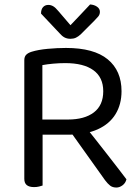

<svg xmlns="http://www.w3.org/2000/svg" viewBox="-20 -834 629 861"><path d="M170 -298H285Q359 -298 401 -330Q443 -362 443 -425Q443 -487 399 -519Q355 -551 273 -551Q246 -551 218.5 -548.5Q191 -546 170 -542ZM285 -230H89V-564Q89 -580 97.5 -588.5Q106 -597 122 -602Q151 -611 193.5 -615Q236 -619 276 -619Q401 -619 463 -568Q525 -517 525 -425Q525 -366 498 -322Q471 -278 418 -254Q365 -230 285 -230ZM287 -256 347 -286Q375 -251 405 -213Q435 -175 463 -139Q491 -103 513 -74.5Q535 -46 547 -30Q543 -13 529.5 -3Q516 7 502 7Q485 7 474 -1.5Q463 -10 451 -26ZM89 -252H171V-2Q165 0 155 2.5Q145 5 133 5Q111 5 100 -4Q89 -13 89 -32ZM296 -721Q313 -739 336 -763Q359 -787 384 -814Q402 -813 415 -804Q428 -795 428 -781Q428 -769 420.5 -760Q413 -751 402 -740L342 -680Q331 -670 320.5 -665Q310 -660 296 -660Q281 -660 269.5 -666Q258 -672 247 -685L164 -773Q164 -792 173 -802Q182 -812 197 -812Q208 -812 218.5 -806Q229 -800 242 -784Z"/></svg>

Font: Baloo Paaji 2
Style: Regular
Weight: 400
Designer: Shuchita Grover, Noopur Datye and Ek Type
Foundry: Ek Type
Version: Version 1.700